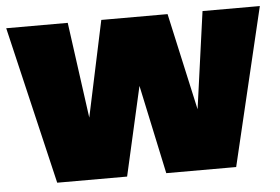

<svg xmlns="http://www.w3.org/2000/svg" viewBox="-46 -624 996 684"><g transform="rotate(-5 452.5 -282.0)"><path d="M906 -564 772 0H522L454 -318L382 0H132L-1 -564H219L266 -221L339 -564H576L653 -217L701 -564Z"/></g></svg>

Font: Poppins Black A&M
Style: Regular
Weight: 900
Designer: Ninad Kale (Devanagari), Jonny Pinhorn (Latin)
Foundry: Indian Type Foundry
Version: 4.004